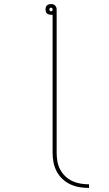

<svg xmlns="http://www.w3.org/2000/svg" viewBox="-20 -755 540 949"><path d="M420 174Q396 174 372.5 170Q349 166 327.5 156Q306 146 288.5 129.5Q271 113 260 92Q249 71 244.5 47.5Q240 24 240 0V-682H232Q227 -682 221.5 -683.5Q216 -685 212 -688.5Q208 -692 206.5 -697.5Q205 -703 205 -708Q205 -714 206.5 -719Q208 -724 212 -728Q216 -732 221.5 -733.5Q227 -735 232 -735Q238 -735 243 -733.5Q248 -732 252 -728Q256 -724 258 -719Q260 -714 260 -708V0Q260 21 263.5 42Q267 63 277 82Q287 101 302.5 116Q318 131 337.5 140Q357 149 378 152.5Q399 156 420 156ZM232 -699Q235 -699 237.5 -701Q240 -703 240 -706V-708Q240 -712 238 -714.5Q236 -717 232 -717Q229 -717 226.5 -714.5Q224 -712 224 -708Q224 -705 226.5 -702Q229 -699 232 -699Z"/></svg>

Font: Iosevka Thin
Style: Regular
Weight: 100
Monospace: yes
Designer: Belleve Invis
Foundry: Belleve Invis
Version: Version 32.5.0; ttfautohint (v1.8.4)